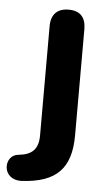

<svg xmlns="http://www.w3.org/2000/svg" viewBox="-106 -532 420 754"><g transform="rotate(5 104.0 -155.0)"><path d="M11 188C145 180 202 122 202 -9V-427C202 -473 180 -498 134 -498C89 -498 65 -473 65 -427V4C65 57 41 82 -13 87C-72 92 -73 193 11 188Z"/></g></svg>

Font: SN Pro
Style: Bold
Weight: 700
Designer: Tobias Whetton
Foundry: Supernotes
Version: Version 1.003;Glyphs 3.3 (3324)